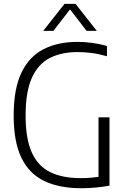

<svg xmlns="http://www.w3.org/2000/svg" viewBox="-20 -965 654 990"><path d="M399 5.5Q285 5.5 207.5 -32Q130 -69.5 90.2 -151.8Q50.5 -234 50.5 -369Q50.5 -507.5 90.8 -590.8Q131 -674 204.8 -711.5Q278.5 -749 378.5 -749Q417.5 -749 456 -743.8Q494.5 -738.5 531.5 -728V-675Q489.5 -687 452.8 -691.8Q416 -696.5 380 -696.5Q296.5 -696.5 236.8 -666Q177 -635.5 144.5 -564Q112 -492.5 112 -369Q112 -250 143.8 -179.2Q175.5 -108.5 238.8 -77.5Q302 -46.5 396.5 -46.5Q427.5 -46.5 455.2 -49.2Q483 -52 508.5 -57L488 -33V-360H544.5V-7.5Q502.5 -0.5 468.5 2.5Q434.5 5.5 399 5.5ZM203 -806 312.5 -945H369.5L479 -806H426.5L334.5 -925H347.5L255.5 -806Z"/></svg>

Font: Encode Sans SemiCondensed Light
Style: Regular
Weight: 300
Width: 4
Designer: Multiple Designers
Foundry: Impallari Type
Version: Version 3.002